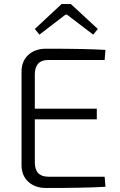

<svg xmlns="http://www.w3.org/2000/svg" viewBox="-20 -933 597 954"><path d="M176 -761 153 -789 286 -913H332L466 -789L443 -761L313 -860H305ZM500 -55 504 -5Q410 1 209 1Q154 1 120.5 -30Q87 -61 87 -113V-577Q87 -629 120.5 -660Q154 -691 209 -691Q410 -691 504 -685L500 -635H220Q153 -635 153 -562V-393H461V-340H153V-127Q153 -55 220 -55Z"/></svg>

Font: Exo 2.0 Light
Style: Regular
Weight: 300
Designer: Natanael Gama
Version: Version 1.001;PS 001.001;hotconv 1.0.70;makeotf.lib2.5.58329